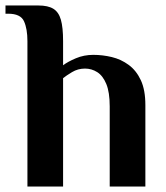

<svg xmlns="http://www.w3.org/2000/svg" viewBox="-40 -680 604 700"><path d="M60 0V-530Q60 -575 47.5 -602.5Q35 -630 -10 -630H-20V-660H100Q135 -660 154.5 -648Q174 -636 182 -608Q190 -580 190 -530V-442Q207 -455 236.5 -467.5Q266 -480 300 -480Q334 -480 367.5 -472Q401 -464 429 -443.5Q457 -423 473.5 -387.5Q490 -352 490 -297V0H360V-292Q360 -344 347.5 -374Q335 -404 314.5 -417Q294 -430 270 -430Q244 -430 222.5 -417Q201 -404 190 -395V0Z"/></svg>

Font: El Messiri
Style: Regular
Weight: 400
Designer: Mohamed Gaber
Foundry: Kief Type Foundry
Version: Version 2.020